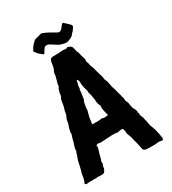

<svg xmlns="http://www.w3.org/2000/svg" viewBox="-207 -980 978 1089"><g transform="rotate(-30 282.0 -435.5)"><path d="M536 -21Q540 -18 537 -8Q535 1 525 -2Q524 -2 522 -2L521 -3Q512 -5 510 -4Q508 -2 506 -4Q503 -6 495 -3Q492 -3 487 -2.5Q482 -2 480 -2Q479 -2 476.5 -2Q474 -2 472 -2Q470 -2 469 -2Q437 -2 422 -4Q409 -8 407 -17L401 -44Q401 -47 399 -55Q390 -86 390 -89Q390 -90 389 -95Q388 -100 387 -103Q386 -105 384.5 -110Q383 -115 382 -118L381 -120Q377 -128 376 -132Q374 -148 373 -157Q372 -159 371 -163Q370 -167 369 -169Q367 -173 362 -171H352Q351 -170 347 -170Q335 -166 327 -168Q325 -169 320 -169.5Q315 -170 313 -170H309Q305 -169 305 -170H297Q294 -170 287 -169.5Q280 -169 276 -169Q228 -166 227 -166Q214 -166 210 -168Q206 -170 193 -165Q192 -164 192 -161Q196 -153 190 -138Q190 -135 188 -129.5Q186 -124 185 -121Q181 -108 175 -82Q174 -80 172 -76.5Q170 -73 170 -72Q170 -69 171 -69Q173 -60 169 -51Q164 -42 165 -38Q165 -29 161 -22Q154 -8 149 -7Q148 -7 146 -5L145 -4Q144 -4 143 -4H118Q116 -4 112 -5Q108 -6 105 -5.5Q102 -5 100 -3H94Q93 -3 87 -5Q84 -7 80 -3H75Q72 -3 71 -4H56Q53 -5 37 -2Q32 0 30 -4L25 -9V-10Q32 -22 32 -27Q32 -29 34 -33Q34 -35 35 -37Q36 -39 36 -41Q38 -59 40 -66Q40 -68 42 -73.5Q44 -79 45 -82Q49 -96 50 -103Q52 -109 54 -121Q56 -133 58 -139Q58 -141 60 -145.5Q62 -150 62 -152Q64 -156 67 -164.5Q70 -173 71 -177Q73 -188 77 -192V-199Q78 -201 78 -205.5Q78 -210 78 -212Q79 -216 84.5 -231Q90 -246 91 -255Q92 -257 93 -260.5Q94 -264 94 -266Q95 -268 96.5 -274Q98 -280 99 -282Q102 -286 102 -291Q100 -305 105 -315Q106 -318 106 -324Q108 -332 110 -336Q116 -347 118 -365Q118 -376 125 -388Q130 -399 131 -402Q132 -408 134 -422L137 -431Q141 -443 142 -449Q143 -453 144 -459Q145 -465 145 -466Q146 -470 147 -477.5Q148 -485 149 -489Q151 -496 154 -499Q160 -510 159 -515Q158 -518 160 -524Q160 -527 162 -532.5Q164 -538 165 -541Q166 -552 174 -559Q176 -562 175 -563Q174 -571 177 -580Q179 -587 182.5 -599.5Q186 -612 187 -617Q189 -623 189 -627Q188 -639 197 -655Q200 -662 202 -668Q204 -681 208 -705Q213 -726 237 -724H261Q294 -728 310 -725Q319 -723 326 -729H329Q337 -725 341 -724Q348 -723 354 -713Q355 -712 358 -699Q362 -676 368 -670Q369 -668 369 -664Q370 -655 379 -627Q381 -623 381 -619Q381 -609 380 -604V-603Q381 -602 381 -601Q385 -593 386 -589Q386 -587 387 -581.5Q388 -576 389 -573Q390 -570 392.5 -564.5Q395 -559 396 -556Q397 -552 399.5 -543Q402 -534 403 -529Q404 -525 409 -508Q414 -491 417 -482Q418 -479 418 -473Q417 -468 422 -458Q428 -448 430 -433Q433 -413 434 -411V-410L443 -383Q445 -377 445 -373Q447 -367 449 -359Q449 -357 450.5 -353Q452 -349 453 -346Q455 -331 460 -320Q460 -319 460 -317L461 -315Q458 -305 467 -289Q470 -284 472 -264Q473 -260 477 -245V-244Q482 -239 489 -218V-212Q488 -208 491 -203Q493 -201 492 -198Q491 -188 498 -174Q501 -170 501 -165Q504 -156 508 -136V-133Q508 -132 508.5 -129.5Q509 -127 509 -126Q511 -122 511 -121Q511 -119 511.5 -116Q512 -113 512.5 -110.5Q513 -108 514 -106Q515 -103 517.5 -97Q520 -91 521 -88Q522 -86 523.5 -81Q525 -76 526 -73Q528 -67 528 -63Q534 -41 536 -26Q537 -25 536 -23ZM334 -280V-284V-287Q332 -291 331 -294Q330 -298 328.5 -306Q327 -314 326 -318Q322 -335 326 -344Q326 -345 324 -349Q318 -361 318 -363Q318 -366 315.5 -376Q313 -386 315 -392Q314 -393 314 -394L308 -430Q307 -433 305 -437.5Q303 -442 303 -444V-451V-455Q301 -467 299 -472Q291 -491 291 -524L287 -537Q284 -538 281 -543Q281 -540 279 -534Q275 -526 276 -520Q276 -517 274 -515Q273 -514 272.5 -511Q272 -508 272 -507Q271 -503 271.5 -500Q272 -497 271.5 -493Q271 -489 268 -486V-483Q267 -478 267 -467Q266 -461 264.5 -450Q263 -439 262 -434Q262 -432 261.5 -429Q261 -426 260 -424Q259 -422 257 -418.5Q255 -415 255 -414Q254 -410 252.5 -402.5Q251 -395 250 -391Q246 -371 248 -363Q248 -362 248 -362L247 -360Q241 -338 238 -326Q236 -318 234 -298Q231 -285 232 -283Q234 -277 240 -278Q248 -280 251 -279Q266 -277 285 -280Q299 -283 308 -277Q310 -277 312 -278Q324 -280 328 -279Q333 -279 334 -280ZM149 -803Q151 -800 155.5 -794.5Q160 -789 162 -786Q165 -781 172 -776Q179 -771 181 -769Q185 -765 187 -764Q194 -757 199 -766Q201 -770 205.5 -777Q210 -784 212 -787Q223 -804 246 -794Q255 -789 272.5 -777.5Q290 -766 292 -765Q294 -764 300 -762Q303 -761 308.5 -759.5Q314 -758 317 -757Q340 -750 357 -759Q364 -762 365 -762Q382 -770 385 -777Q386 -779 388.5 -781.5Q391 -784 392 -785L401 -794Q406 -803 414 -814Q416 -817 413 -824Q409 -830 403 -835.5Q397 -841 389.5 -848Q382 -855 378 -859Q374 -864 368 -858Q362 -853 356 -844Q348 -831 337 -827Q331 -825 323 -828L302 -840Q298 -842 292 -845.5Q286 -849 281 -852Q276 -855 271 -857Q263 -862 245 -868Q244 -868 242.5 -869Q241 -870 240 -870H235Q226 -867 225 -867Q222 -867 194 -859Q185 -855 173 -841Q165 -833 159 -824Q155 -818 154 -815Q153 -813 151.5 -810Q150 -807 149 -806Z"/></g></svg>

Font: Gutenberg Clean
Style: Regular
Weight: 400
Designer: Nicola Manzari, Bruno Pierini
Foundry: Unio | Creative Solutions
Version: Version 1.001;PS 001.001;hotconv 1.0.88;makeotf.lib2.5.64775